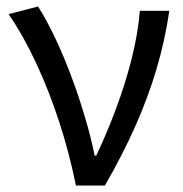

<svg xmlns="http://www.w3.org/2000/svg" viewBox="-20 -577 568 597"><path d="M216.1 0Q195.9 -99.9 164.8 -195.8Q133.7 -291.6 93.8 -377.8Q54 -464 6.8 -533L98.3 -556.8Q126.4 -512.7 153 -455.8Q179.7 -398.9 203 -336.2Q226.3 -273.4 244.7 -211.1Q263.2 -148.8 274.3 -93.2H279.3Q312.4 -162.9 340.7 -238.9Q369.1 -314.8 388.9 -392.5Q408.7 -470.2 414.9 -543.4H506.5Q492.5 -448.5 466.1 -360.3Q439.7 -272.1 400.6 -184.2Q361.5 -96.2 306.1 0Z"/></svg>

Font: Noto Sans HK Thin
Style: Regular
Weight: 100
Designer: Ryoko NISHIZUKA 西塚涼子 (kana, bopomofo & ideographs); Paul D. Hunt (Latin, Greek & Cyrillic); Sandoll Communications 산돌커뮤니
Foundry: Adobe
Version: Version 2.004-H2;hotconv 1.0.118;makeotfexe 2.5.65603